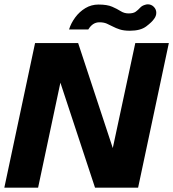

<svg xmlns="http://www.w3.org/2000/svg" viewBox="-43 -867 800 887"><path d="M-23 0 119 -668H318L478 -183L582 -668H737L595 0H396L236 -485L133 0ZM557 -725Q529 -725 510.5 -731Q492 -737 478 -744.5Q464 -752 450 -758Q436 -764 416 -764Q385 -764 365 -731H276Q285 -760 304.5 -786.5Q324 -813 351.5 -829.5Q379 -846 412 -846Q452 -846 475 -836Q498 -826 514.5 -815.5Q531 -805 551 -805Q573 -805 584 -813Q595 -821 604 -831Q613 -841 628 -845Q631 -846 634 -846.5Q637 -847 640 -847Q656 -847 667.5 -835.5Q679 -824 679 -808Q679 -793 669 -780Q659 -765 632.5 -745Q606 -725 557 -725Z"/></svg>

Font: Atkinson Hyperlegible
Style: Bold Italic
Weight: 700
Italic angle: -12°
Designer: Elliott Scott, Megan Eiswerth, Linus Boman, Theodore Petrosky
Foundry: Braille Institute
Version: Version 1.006; ttfautohint (v1.8.3)